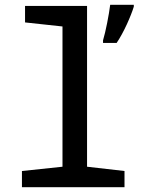

<svg xmlns="http://www.w3.org/2000/svg" viewBox="-20 -785 603 805"><path d="M412 -616V-605H469C499 -649 529 -718 541 -757V-765H442C437 -724 423 -652 412 -616ZM72 0H502V-68L345 -86V-760H85V-691L242 -674V-86L72 -68Z"/></svg>

Font: Noto Sans Mono SemiCondensed Medium
Style: Regular
Weight: 500
Width: 4
Designer: Monotype Design Team
Foundry: Monotype Imaging Inc.
Version: Version 2.014